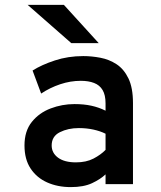

<svg xmlns="http://www.w3.org/2000/svg" viewBox="-20 -752 656 784"><path d="M269 12Q215.5 12 172.8 -7Q130 -26 105 -63.8Q80 -101.5 80 -158Q80 -217 110 -254.2Q140 -291.5 186.8 -309.2Q233.5 -327 284 -327Q323 -327 353.5 -320.2Q384 -313.5 411 -300V-330Q411 -364 399 -384.2Q387 -404.5 364.2 -413.2Q341.5 -422 310 -422Q267.5 -422 225.8 -408Q184 -394 148 -370L113 -464Q150 -487.5 204 -505.2Q258 -523 320 -523Q354 -523 389.8 -516.2Q425.5 -509.5 455.8 -489.8Q486 -470 504.5 -431.8Q523 -393.5 523 -331V0H411V-40Q390 -20 355.8 -4Q321.5 12 269 12ZM290 -89Q332 -89 361.8 -104.5Q391.5 -120 411 -140V-206Q390 -216.5 361.8 -222.8Q333.5 -229 302 -229Q258 -229 224.5 -212.2Q191 -195.5 191 -158Q191 -127.5 217 -108.2Q243 -89 290 -89ZM271 -576 93 -732H241L383 -576Z"/></svg>

Font: Overpass Mono
Style: Bold
Weight: 700
Monospace: yes
Designer: Delve Withrington, Dave Bailey
Foundry: Delve Fonts LLC
Version: Version 4.000